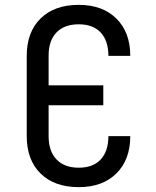

<svg xmlns="http://www.w3.org/2000/svg" viewBox="-20 -760 640 790"><path d="M304 10Q204 10 147 -46Q90 -102 90 -200V-530Q90 -628 147 -684Q204 -740 304 -740Q402 -740 459 -683.5Q516 -627 516 -530H426Q426 -592 394.5 -626Q363 -660 304 -660Q245 -660 212.5 -626.5Q180 -593 180 -531V-409H405V-327H180V-200Q180 -138 212.5 -104Q245 -70 304 -70Q363 -70 394.5 -104Q426 -138 426 -200H516Q516 -103 459 -46.5Q402 10 304 10Z"/></svg>

Font: NKDuy Mono
Style: Regular
Weight: 400
Monospace: yes
Designer: NKDuy
Foundry: NKDuy
Version: Version 2.251; ttfautohint (v1.8.4.7-5d5b)